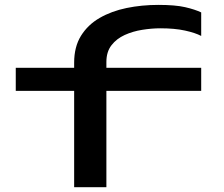

<svg xmlns="http://www.w3.org/2000/svg" viewBox="-20 -784 940 804"><path d="M290.5 0V-403.5H46V-500H290.5V-521.5Q290.5 -588 319.2 -634.2Q348 -680.5 397.5 -709Q447 -737.5 510.2 -750.5Q573.5 -763.5 643 -763.5Q714 -763.5 755.2 -754Q796.5 -744.5 822.5 -732V-633.5Q798 -646.5 754.8 -656Q711.5 -665.5 651.5 -665.5Q615.5 -665.5 576 -659.2Q536.5 -653 502.2 -637.5Q468 -622 446.8 -594.5Q425.5 -567 425.5 -524.5V-500H822.5V-403.5H425.5V0Z"/></svg>

Font: Trispace Expanded Medium
Style: Regular
Weight: 500
Width: 7
Designer: Tyler Finck
Foundry: Etcetera Type Company
Version: Version 1.210; ttfautohint (v1.8.3)